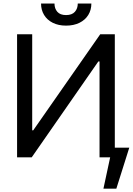

<svg xmlns="http://www.w3.org/2000/svg" viewBox="-20 -904 763 1103"><path d="M165 -707V-155.3H170.9L555.7 -707H639.6V-55.7H722.7L648.4 179.7H574.2L612.8 0H551.8V-550.8H544.9L162.1 0H78.1V-707ZM359.4 -756.8Q315.9 -756.8 283.4 -772.9Q251 -789.1 233.4 -817.9Q215.8 -846.7 215.8 -883.8H293Q293 -855 309.3 -836.2Q325.7 -817.4 359.4 -817.4Q393.6 -817.4 410.2 -836.2Q426.8 -855 426.8 -883.8H504.9Q504.9 -846.7 487.1 -817.9Q469.2 -789.1 436.3 -772.9Q403.3 -756.8 359.4 -756.8Z"/></svg>

Font: Pretendard GOV
Style: Regular
Weight: 400
Designer: Base glyphs from Inter by Rasmus Andersson; Hangeul glyphs from Noto Sans CJK(Source Han Sans) by Jang Soo-young and Kan
Foundry: Kil Hyung-jin
Version: Version 1.309